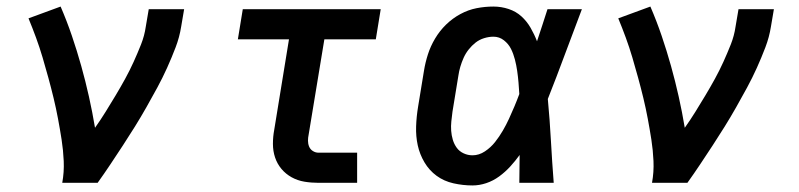

<svg xmlns="http://www.w3.org/2000/svg" viewBox="-20 -558 2440 586"><path d="M170 0Q176 -33 174.5 -66.5Q173 -100 168 -132Q163 -164 157 -196Q151 -228 143.5 -259Q136 -290 127.5 -321Q119 -352 110 -382.5Q101 -413 90 -443Q79 -473 67 -502L165 -538Q184 -494 199.5 -448.5Q215 -403 228 -356.5Q241 -310 251.5 -263Q262 -216 270 -168Q287 -192 302.5 -217Q318 -242 333 -267Q348 -292 362 -317.5Q376 -343 388 -369.5Q400 -396 410.5 -422.5Q421 -449 425 -477L434 -530H542L533 -477Q528 -445 516 -413.5Q504 -382 490 -351Q476 -320 460 -290.5Q444 -261 427 -231Q410 -201 392 -172Q374 -143 355 -114Q336 -85 317 -56.5Q298 -28 278 0Z M952 0Q930 0 909 -3.5Q888 -7 870 -17Q852 -27 839 -42.5Q826 -58 819.5 -77.5Q813 -97 813 -119Q813 -141 817 -162L862 -438H706L721 -530H1142L1127 -438H970L922 -147Q920 -138 920 -128.5Q920 -119 923.5 -110.5Q927 -102 935 -97Q943 -92 952 -92H1070V0Z M1422 8Q1393 8 1364 1.5Q1335 -5 1312.5 -21.5Q1290 -38 1275.5 -62.5Q1261 -87 1255 -114.5Q1249 -142 1250 -172Q1251 -202 1256 -232L1274 -342Q1278 -367 1286 -392Q1294 -417 1308 -440.5Q1322 -464 1341.5 -483Q1361 -502 1385 -515Q1409 -528 1434.5 -533Q1460 -538 1486 -538Q1510 -538 1532.5 -530.5Q1555 -523 1571.5 -508Q1588 -493 1599.5 -473Q1611 -453 1619 -432Q1627 -456 1635 -480.5Q1643 -505 1651 -530H1756Q1730 -462 1704.5 -393Q1679 -324 1652 -256Q1658 -192 1661.5 -128Q1665 -64 1670 0H1565Q1565 -21 1565.5 -42.5Q1566 -64 1566 -85Q1553 -67 1537.5 -50Q1522 -33 1503.5 -19.5Q1485 -6 1464 1Q1443 8 1422 8ZM1422 -84Q1442 -84 1460 -96Q1478 -108 1491 -124.5Q1504 -141 1514.5 -159Q1525 -177 1533.5 -195.5Q1542 -214 1550 -233Q1558 -252 1565 -271Q1564 -289 1562.5 -306.5Q1561 -324 1558.5 -341.5Q1556 -359 1551.5 -376.5Q1547 -394 1539.5 -409Q1532 -424 1518 -435Q1504 -446 1486 -446Q1472 -446 1457.5 -441.5Q1443 -437 1431.5 -428Q1420 -419 1410.5 -407Q1401 -395 1395 -381.5Q1389 -368 1385 -354.5Q1381 -341 1379 -327L1361 -217Q1359 -202 1357.5 -187.5Q1356 -173 1357 -159Q1358 -145 1362 -131.5Q1366 -118 1374 -107Q1382 -96 1395 -90Q1408 -84 1422 -84Z M1970 0Q1976 -33 1974.5 -66.5Q1973 -100 1968 -132Q1963 -164 1957 -196Q1951 -228 1943.5 -259Q1936 -290 1927.5 -321Q1919 -352 1910 -382.5Q1901 -413 1890 -443Q1879 -473 1867 -502L1965 -538Q1984 -494 1999.5 -448.5Q2015 -403 2028 -356.5Q2041 -310 2051.5 -263Q2062 -216 2070 -168Q2087 -192 2102.5 -217Q2118 -242 2133 -267Q2148 -292 2162 -317.5Q2176 -343 2188 -369.5Q2200 -396 2210.5 -422.5Q2221 -449 2225 -477L2234 -530H2342L2333 -477Q2328 -445 2316 -413.5Q2304 -382 2290 -351Q2276 -320 2260 -290.5Q2244 -261 2227 -231Q2210 -201 2192 -172Q2174 -143 2155 -114Q2136 -85 2117 -56.5Q2098 -28 2078 0Z"/></svg>

Font: Iosevka Curly Slab SmBdExObl
Style: Regular
Weight: 600
Width: 7
Italic angle: -9°
Monospace: yes
Designer: Belleve Invis
Foundry: Belleve Invis
Version: Version 11.1.0; ttfautohint (v1.8.3)